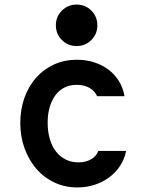

<svg xmlns="http://www.w3.org/2000/svg" viewBox="-20 -812 640 842"><path d="M411 -150Q403 -127 379.5 -113.5Q356 -100 324 -100Q293 -100 268 -112.5Q243 -125 225.5 -147.5Q208 -170 198.5 -202.5Q189 -235 189 -274Q189 -312 198 -342.5Q207 -373 223.5 -395Q240 -417 263.5 -428.5Q287 -440 317 -440Q349 -440 372.5 -426.5Q396 -413 406 -390H526Q520 -426 502 -455.5Q484 -485 456.5 -506Q429 -527 393.5 -538.5Q358 -550 317 -550Q263 -550 217.5 -529.5Q172 -509 139 -472Q106 -435 87.5 -384Q69 -333 69 -273Q69 -212 88 -160.5Q107 -109 140 -71Q173 -33 219 -11.5Q265 10 319 10Q359 10 394.5 -1.5Q430 -13 458.5 -34Q487 -55 506.5 -84.5Q526 -114 533 -150ZM225 -701.1Q225 -663 251.4 -636.5Q277.8 -610 315.9 -610Q354 -610 380.5 -636.4Q407 -662.8 407 -700.9Q407 -739 380.6 -765.5Q354.2 -792 316.1 -792Q278 -792 251.5 -765.6Q225 -739.2 225 -701.1Z"/></svg>

Font: CommitMonoV143 ExtLt
Style: Regular
Weight: 200
Monospace: yes
Designer: Eigil Nikolajsen
Foundry: Eigil Nikolajsen
Version: Version 1.143